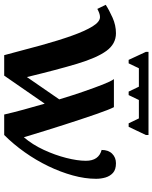

<svg xmlns="http://www.w3.org/2000/svg" viewBox="76 -822 745 938"><g transform="rotate(90 449.0 -352.5)"><path d="M272 -608 233 -692V-705H639V-692L599 -608H582L558 -658H468L444 -608H427L403 -658H313L289 -608ZM249 0Q224 -96 200.5 -181Q177 -266 154 -330.5Q131 -395 108.5 -431.5Q86 -468 63 -468Q53 -468 42.5 -464Q32 -460 23 -455L3 -496Q29 -513 66 -529.5Q103 -546 142 -546Q194 -546 228 -499.5Q262 -453 291 -356.5Q320 -260 356 -111L465 -269Q446 -332 427 -387Q408 -442 392.5 -481.5Q377 -521 366 -536H503Q515 -513 537 -449.5Q559 -386 588.5 -294.5Q618 -203 650 -96Q686 -138 711.5 -193Q737 -248 751 -303Q765 -358 765 -399Q765 -462 712 -476Q712 -509 730.5 -527.5Q749 -546 777 -546Q808 -546 824 -531.5Q840 -517 846.5 -495Q853 -473 853 -449Q853 -395 836.5 -335Q820 -275 791 -215Q762 -155 723 -100Q684 -45 639 0H539Q529 -44 515 -95Q501 -146 486 -198L349 0Z"/></g></svg>

Font: Noto Serif
Style: Bold
Weight: 700
Designer: Monotype Design Team
Foundry: Monotype Imaging Inc.
Version: Version 2.014